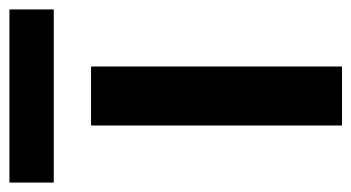

<svg xmlns="http://www.w3.org/2000/svg" viewBox="-243 -556 745 407"><g transform="rotate(-90 129.5 -352.5)"><path d="M67 0V-532H192V0ZM-54 -611V-705H313V-611Z"/></g></svg>

Font: Mona Sans SemiBold
Style: Regular
Weight: 600
Designer: Deni Anggara
Foundry: GitHub
Version: Version 2.000;Glyphs 3.2.3 (3260)